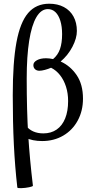

<svg xmlns="http://www.w3.org/2000/svg" viewBox="-20 -744 498 1028"><path d="M48.3 -233.4Q48.3 -410.2 68.1 -517.3Q87.9 -624.5 130.6 -674.3Q173.3 -724.1 243.7 -724.1Q288.6 -724.1 322 -706.3Q355.5 -688.5 373.5 -655.5Q391.6 -622.6 391.6 -578.1Q391.6 -539.1 367.7 -493.4Q343.8 -447.8 304.7 -414.6Q356.4 -391.6 390.4 -341.8Q424.3 -292 424.3 -215.8Q424.3 -150.4 396.2 -98.6Q368.2 -46.9 318.4 -17.8Q268.6 11.2 205.6 11.2Q180.2 11.2 157.2 6.6Q134.3 2 116.7 -6.8L119.1 -71.3Q133.8 -51.3 157.7 -40.5Q181.6 -29.8 211.9 -29.8Q253.4 -29.8 283.2 -50.3Q313 -70.8 328.9 -109.9Q344.7 -148.9 344.7 -203.1Q344.7 -244.6 333.3 -280.3Q321.8 -315.9 301.3 -341.8Q280.8 -367.7 253.4 -381.3Q237.8 -374.5 220.5 -369.9Q203.1 -365.2 190.9 -365.2Q176.3 -365.2 167.5 -373.5Q158.7 -381.8 158.7 -395.5Q158.7 -411.1 177.7 -421.6Q196.8 -432.1 226.6 -432.1Q244.6 -432.1 264.2 -427.7Q290 -449.2 301.3 -481.7Q312.5 -514.2 312.5 -561Q312.5 -602.1 303.2 -632.3Q293.9 -662.6 276.9 -679Q259.8 -695.3 236.3 -695.3Q200.2 -695.3 174.8 -652.1Q149.4 -608.9 136.2 -525.6Q123 -442.4 123 -323.2Q123 -151.4 131.1 -21.2Q139.2 108.9 156.2 250Q156.7 254.4 136 258.5Q115.2 262.7 94.2 263.4Q73.2 264.2 72.8 259.8Q60.1 149.9 54.2 30Q48.3 -89.8 48.3 -233.4Z"/></svg>

Font: Junicode Two Beta VF
Style: Regular
Weight: 400
Designer: Peter S. Baker
Foundry: Briery Creek Software
Version: Version 1.031 beta; ttfautohint (v1.8.1.43-b0c9)